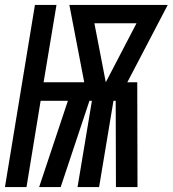

<svg xmlns="http://www.w3.org/2000/svg" viewBox="-38 -755 697 775"><path d="M-18 0 103 -735H190L138 -423H302L242 -735H639L476 -423H516L517 0H430L429 -348H420L362 0H275L333 -348H323L207 0H120L236 -348H126L69 0ZM389 -423 513 -661H343Z"/></svg>

Font: Iosevka SS04 SmBd Ex Obl
Style: Regular
Weight: 600
Width: 7
Italic angle: -9°
Monospace: yes
Designer: Belleve Invis
Foundry: Belleve Invis
Version: Version 19.0.0; ttfautohint (v1.8.4)